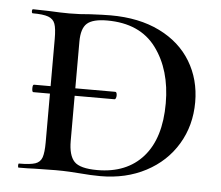

<svg xmlns="http://www.w3.org/2000/svg" viewBox="-41 -516 650 565"><g transform="rotate(5 284.0 -233.0)"><path d="M53 -236Q53 -247 57 -247H297Q302 -247 302 -236Q302 -232 300.5 -228.5Q299 -225 297 -225H57Q53 -225 53 -236ZM213 1Q201 0 183 -1Q165 -2 142 -2L80 -1Q63 0 33 0Q31 0 31 -6Q31 -12 33 -12Q66 -12 81 -17Q96 -22 101 -36.5Q106 -51 106 -81V-387Q106 -417 101 -431Q96 -445 81 -450.5Q66 -456 35 -456Q32 -456 32 -462Q32 -468 35 -468L80 -467Q118 -465 142 -465Q173 -465 204 -468Q244 -470 264 -470Q348 -470 409 -440Q470 -410 502 -357Q534 -304 534 -237Q534 -168 501 -113Q468 -58 409 -27Q350 4 275 4Q248 4 213 1ZM448 -226Q448 -325 400 -389.5Q352 -454 255 -454Q213 -454 196 -439Q179 -424 179 -385V-92Q179 -49 196 -31Q213 -13 264 -13Q351 -13 399.5 -68Q448 -123 448 -226Z"/></g></svg>

Font: Cormorant Unicase Medium
Style: Regular
Weight: 500
Designer: Christian Thalmann (Catharsis Fonts)
Foundry: Catharsis Fonts
Version: Version 4.000